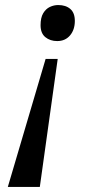

<svg xmlns="http://www.w3.org/2000/svg" viewBox="-20 -563 385 762"><path d="M11 179 161 -329H209L138 179ZM207 -400Q179 -400 160 -415.5Q141 -431 141 -463Q141 -493 151.5 -510.5Q162 -528 178 -535.5Q194 -543 211 -543Q241 -543 259 -527.5Q277 -512 277 -480Q277 -445 258 -422.5Q239 -400 207 -400Z"/></svg>

Font: ET Text
Style: Italic
Weight: 470
Italic angle: -12°
Designer: Monotype Design Team
Foundry: Monotype Imaging Inc.
Version: Version 2.009